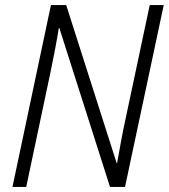

<svg xmlns="http://www.w3.org/2000/svg" viewBox="-20 -734 663 754"><path d="M29 0 180 -714H240L438 -94H440Q447 -134 455.5 -180Q464 -226 472 -262L568 -714H623L471 0H412L213 -624H211Q205 -586 196 -539Q187 -492 178 -449L83 0Z"/></svg>

Font: Noto Sans SemiCondensed Light
Style: Italic
Weight: 300
Width: 4
Italic angle: -12°
Designer: Monotype Design Team
Foundry: Monotype Imaging Inc.
Version: Version 2.013; ttfautohint (v1.8.4.7-5d5b)